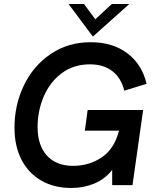

<svg xmlns="http://www.w3.org/2000/svg" viewBox="-20 -921 773 955"><path d="M52 -286Q52 -398 98.5 -495.5Q145 -593 231.5 -652Q318 -711 431 -711Q541 -711 614 -655.5Q687 -600 709 -504L598 -470Q583 -533 539 -567Q495 -601 427 -601Q347 -601 288 -557.5Q229 -514 198 -442Q167 -370 167 -289Q167 -198 213.5 -147Q260 -96 344 -96Q422 -96 485 -137.5Q548 -179 572 -271H402L416 -374H692L639 0H538V-76Q502 -30 449 -8Q396 14 334 14Q249 14 185 -23Q121 -60 86.5 -127.5Q52 -195 52 -286ZM321 -901H398L454 -825L536 -901H623L442 -739Z"/></svg>

Font: Hanken Grotesk SemiBold
Style: Italic
Weight: 600
Italic angle: -8°
Designer: Alfredo Marco Pradil
Foundry: Hanken Design Co.
Version: Version 3.014